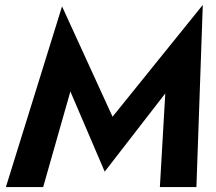

<svg xmlns="http://www.w3.org/2000/svg" viewBox="-20 -763 880 783"><path d="M267 -390 156 0H4L233 -737L439 -287L807 -743L781 0H632L654 -382L407 -63Z"/></svg>

Font: Jost* 600 Semi
Style: Italic
Weight: 600
Italic angle: -10°
Version: Version 3.500